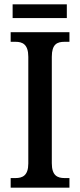

<svg xmlns="http://www.w3.org/2000/svg" viewBox="-20 -862 367 882"><path d="M38 -779H287V-842H38ZM29 0H299V-44H277C243 -44 218 -56 218 -112V-601C218 -659 242 -670 277 -670H299V-714H29V-670H51C83 -670 110 -659 110 -601V-111C110 -55 83 -44 51 -44H29Z"/></svg>

Font: Noto Serif Georgian Condensed Medium
Style: Regular
Weight: 500
Width: 3
Designer: Monotype Design Team, Akaki Razmadze
Foundry: Google LLC
Version: Version 2.003